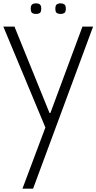

<svg xmlns="http://www.w3.org/2000/svg" viewBox="-26 -794 580 1155"><path d="M109 341 247 -27 -6 -634H61L272 -114H277L470 -634H534L173 341ZM338 -710Q325 -710 316 -715.5Q307 -721 307 -742Q307 -762 316 -768Q325 -774 338 -774Q351 -774 360.5 -768Q370 -762 370 -742Q370 -721 360.5 -715.5Q351 -710 338 -710ZM190 -710Q177 -710 168 -715.5Q159 -721 159 -742Q159 -762 168 -768Q177 -774 190 -774Q204 -774 213 -768Q222 -762 222 -742Q222 -721 213 -715.5Q204 -710 190 -710Z"/></svg>

Font: Matangi
Style: Regular
Weight: 400
Designer: Prashant Pant
Foundry: The Graphic Ant
Version: Version 3.002